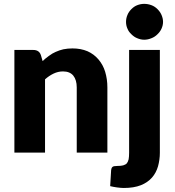

<svg xmlns="http://www.w3.org/2000/svg" viewBox="-20 -771 883 970"><path d="M186.5 -492.7 195.3 -462.4Q209.5 -476.1 226.6 -488.3Q245.6 -502.4 261.2 -508.8Q280.8 -517.6 300.3 -522Q321.8 -526.4 346.7 -526.4Q388.2 -526.4 421.9 -512.2Q454.6 -497.6 477.1 -471.2Q500.5 -443.8 511.2 -408.7Q522.5 -371.1 522.5 -329.6V0H367.7V-329.6Q367.7 -367.2 350.1 -389.2Q332.5 -410.2 298.3 -410.2Q273.9 -410.2 251 -399.4Q227.5 -388.2 207.5 -370.1V0H52.7V-518.6H148.4Q177.7 -518.6 186.5 -492.7ZM632.3 -518.6H787.6V1Q787.6 35.2 778.3 69.3Q768.6 102.5 748 126Q726.1 150.9 691.9 164.6Q656.2 178.7 605.5 178.7Q591.8 178.7 570.3 175.8Q552.7 173.3 536.6 169.4L541.5 87.9Q542.5 77.6 548.3 72.3Q553.7 67.4 572.3 67.4Q590.8 67.4 602.1 64.5Q614.3 61 620.6 54.2Q626.5 47.4 629.9 33.7Q632.3 20 632.3 1ZM803.7 -660.6Q803.7 -643.1 795.9 -626Q789.1 -610.8 775.4 -597.7Q762.2 -584.5 745.6 -578.1Q727.1 -570.3 708.5 -570.3Q690.9 -570.3 672.9 -578.1Q657.7 -584 644 -597.7Q629.9 -610.8 624 -626Q616.7 -642.1 616.7 -660.6Q616.7 -678.7 624 -695.8Q629.9 -710.9 644 -725.1Q657.7 -738.8 672.9 -744.6Q690.4 -751.5 708.5 -751.5Q727.5 -751.5 745.6 -744.6Q762.2 -738.3 775.4 -725.1Q789.1 -711.4 795.9 -695.8Q803.7 -677.7 803.7 -660.6Z"/></svg>

Font: Lato-ExtraBold
Style: Regular
Weight: 500
Designer: Lukasz Dziedzic with Adam Twardoch and Botio Nikoltchev
Foundry: tyPoland Lukasz Dziedzic
Version: ""